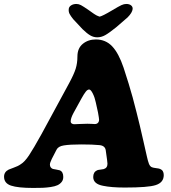

<svg xmlns="http://www.w3.org/2000/svg" viewBox="-34 -928 854 961"><path d="M525.9 -875.5Q561 -896.5 573.7 -902.3Q586.4 -908.2 598.1 -908.2Q613.3 -908.2 622.1 -901.1Q630.9 -894 629.9 -882.8Q627.9 -864.3 604.5 -840.8L546.9 -791Q511.7 -762.7 492.4 -752Q473.1 -741.2 452.6 -741.2Q434.1 -741.2 417.5 -751Q400.9 -760.7 378.9 -782.2L332 -832.5Q319.8 -847.7 314.2 -858.6Q308.6 -869.6 310.1 -882.8Q311 -894 322 -901.1Q333 -908.2 348.6 -908.2Q359.9 -908.2 371.1 -902.3Q382.3 -896.5 412.6 -875.5Q416 -873 422.9 -868.2Q429.7 -863.3 432.6 -861.3Q435.5 -859.4 440.7 -856Q445.8 -852.5 449 -851.1Q452.1 -849.6 456.5 -847.7Q460.9 -845.7 464.8 -844.7Q480 -848.1 525.9 -875.5ZM249 -178.7 225.1 -132.3Q215.8 -112.8 215.8 -104.5Q215.8 -88.4 230.5 -82.5Q236.3 -81.1 247.8 -79.3Q259.3 -77.6 264.6 -75.7Q282.7 -68.8 282.7 -42.5Q282.7 -27.3 274.4 -17.1Q266.1 -6.8 253.7 -1Q241.2 4.9 219.7 8.1Q198.2 11.2 179.4 12Q160.6 12.7 132.3 12.7Q55.7 12.7 21 1Q-13.7 -10.7 -13.7 -43.5Q-13.7 -67.4 9.3 -79.1Q13.7 -81.5 34.9 -88.9Q56.2 -96.2 69.8 -106Q89.4 -117.7 111.3 -150.6Q133.3 -183.6 173.8 -256.8L311.5 -510.7Q335.9 -555.7 344.7 -583.7Q353.5 -611.8 353.5 -645Q353.5 -686.5 380.4 -708.5Q407.2 -730.5 445.8 -730.5Q495.1 -730.5 527.6 -696Q560.1 -661.6 584.5 -589.4Q597.7 -550.3 609.9 -509.5Q622.1 -468.8 629.9 -440.9Q637.7 -413.1 649.4 -366Q661.1 -318.8 665.8 -299.6Q670.4 -280.3 683.6 -222.4Q696.8 -164.6 700.7 -147Q706.1 -122.1 711.4 -108.4Q716.8 -94.7 726.6 -90.8Q734.4 -87.9 747.6 -86.4Q760.7 -85 767.1 -82.5Q785.6 -75.2 785.6 -51.8Q785.6 -14.2 745.1 -1.5Q708 10.7 590.3 10.7Q523.4 10.7 481.9 2Q432.6 -7.3 432.6 -42Q432.6 -66.9 452.1 -75.7Q458 -78.1 468.8 -79.1Q479.5 -80.1 484.4 -81.5Q503.9 -86.9 503.9 -108.4Q503.9 -112.8 502 -127.4L495.1 -176.8Q491.2 -199.2 463.4 -201.7Q430.7 -205.1 372.6 -205.1Q315.4 -205.1 285.6 -200.2Q257.3 -195.8 249 -178.7ZM403.3 -308.6Q414.6 -308.6 426.3 -307.9Q438 -307.1 440.4 -307.1Q450.7 -307.1 456.3 -313.2Q461.9 -319.3 461.9 -329.1Q461.9 -335 456.5 -365.2L445.3 -416Q440.4 -439.9 430.4 -460Q420.4 -480 412.1 -480Q403.8 -480 395.3 -469.2Q386.7 -458.5 373.5 -434.6L333.5 -361.8Q319.8 -335.9 319.8 -320.8Q319.8 -313.5 325.2 -309.8Q330.6 -306.2 337.4 -306.2Q339.4 -306.2 364.7 -307.4Q390.1 -308.6 403.3 -308.6Z"/></svg>

Font: Cooper* ExtraBold
Style: Italic
Weight: 800
Italic angle: -7°
Designer: Owen Earl
Foundry: indestructible type*
Version: Version 0.001